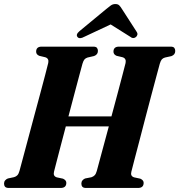

<svg xmlns="http://www.w3.org/2000/svg" viewBox="-28 -931 888 951"><path d="M239.5 -80.5Q234 -58.5 253.5 -52.5L284 -46Q300.5 -38.5 300.5 -25.5Q300.5 0 272 0H16Q2.5 0 -2.8 -6Q-8 -12 -8 -21.5Q-8 -31 -2.5 -37.5Q3 -44 11 -47L41.5 -53.5Q52 -56.5 58.2 -63.2Q64.5 -70 68.5 -84.5Q73.5 -103 84.5 -144Q95.5 -185 110 -239.2Q124.5 -293.5 140.2 -352Q156 -410.5 170.5 -464.5Q185 -518.5 195.8 -559.8Q206.5 -601 211 -619.5Q215.5 -641.5 196 -647.5L166.5 -654.5Q151 -661 151 -675Q151 -700 178.5 -700H433.5Q447.5 -700 452.2 -694Q457 -688 457 -679Q457 -660.5 438 -653.5L405.5 -646Q396 -643 390.5 -636.8Q385 -630.5 380.5 -615.5Q375.5 -597.5 364.8 -557.5Q354 -517.5 340 -464.2Q326 -411 311 -354.5H524Q539.5 -411.5 553.8 -465.5Q568 -519.5 578.8 -560.2Q589.5 -601 594 -619Q598.5 -641.5 579 -647.5L549.5 -654.5Q534 -661 534 -675Q534 -700 561.5 -700H816.5Q830.5 -700 835.2 -694Q840 -688 840 -678.5Q840 -660 821 -653L789 -646Q779 -643 773.5 -636.8Q768 -630.5 763.5 -615.5Q758.5 -597.5 747.5 -556.2Q736.5 -515 722 -460.8Q707.5 -406.5 692.2 -347.8Q677 -289 662.8 -234.8Q648.5 -180.5 637.8 -139.5Q627 -98.5 622.5 -80Q617 -58.5 636.5 -52.5L667 -46Q683.5 -38.5 683.5 -25.5Q683.5 0 655.5 0H398.5Q385 0 380 -6Q375 -12 375 -21.5Q375 -31 380.5 -37.5Q386 -44 393.5 -47L424.5 -53Q435 -56.5 441.2 -63.2Q447.5 -70 451.5 -84.5Q458 -108.5 474.5 -169.8Q491 -231 511 -305H298Q284.5 -254.5 272.8 -209.2Q261 -164 252.2 -130Q243.5 -96 239.5 -80.5ZM390 -749Q366.5 -736 356.5 -747Q345.5 -759.5 365.5 -776.5L498.5 -886.5Q511.5 -897.5 521.2 -904.2Q531 -911 543.5 -911Q556 -911 562.5 -904.5Q569 -898 576 -886.5L649.5 -772.5Q654.5 -764.5 652 -757.5Q649.5 -750.5 644.5 -747Q631 -737 617 -749L520 -810Z"/></svg>

Font: Fraunces 144pt Soft
Style: Bold Italic
Weight: 700
Italic angle: -16°
Version: Version 1.000;[b76b70a41]